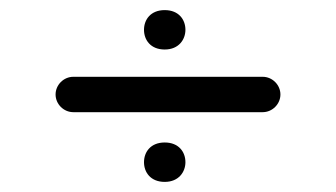

<svg xmlns="http://www.w3.org/2000/svg" viewBox="-20 -456 665 380"><path d="M265 -135C265 -115 278 -96 306 -96C334 -96 347 -116 347 -135C347 -155 334 -174 306 -174C278 -174 265 -155 265 -135ZM265 -397C265 -377 278 -358 306 -358C334 -358 347 -378 347 -397C347 -417 334 -436 306 -436C278 -436 265 -417 265 -397ZM500 -234C519 -234 535 -250 535 -269C535 -288 519 -304 500 -304H125C106 -304 90 -288 90 -269C90 -250 106 -234 125 -234Z"/></svg>

Font: Fabada
Style: Regular
Weight: 400
Designer: deFharo
Foundry: deFharo.com
Version: Version 4.000 2011 initial release